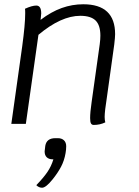

<svg xmlns="http://www.w3.org/2000/svg" viewBox="-20 -580 650 899"><path d="M519 -420Q519 -406 515 -372L481 -128Q470 -58 470 -33Q470 -19 473 -7Q448 5 419 5Q410 5 406 -2Q402 -9 402 -27Q402 -54 409 -102L447 -373Q450 -396 450 -413Q450 -462 427.5 -484Q405 -506 356 -506Q266 -506 160 -417L101 0H33L84 -363Q98 -466 98 -518Q98 -534 97 -539Q130 -554 150 -554Q173 -554 173 -517Q173 -512 171 -496L170 -487Q220 -525 269 -542.5Q318 -560 370 -560Q519 -560 519 -420ZM290 105Q290 120 287 137Q281 172 266 200.5Q251 229 227 259Q195 299 177 299Q162 299 150 287Q183 253 201.5 226Q220 199 230 166H227Q209 166 199 156.5Q189 147 189 129Q189 124 192 103Q198 67 239 67H251Q269 67 279.5 77Q290 87 290 105Z"/></svg>

Font: Krub
Style: Italic
Weight: 400
Italic angle: -8°
Designer: Ekaluck Peanpanawate
Foundry: Cadson Demak Co.,Ltd.
Version: Version 1.000; ttfautohint (v1.6)